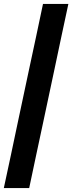

<svg xmlns="http://www.w3.org/2000/svg" viewBox="-30 -800 370 980"><path d="M-10.5 160Q8.5 72.5 25.5 -7.8Q42.5 -88 59.5 -169L119.5 -451Q137 -532 154 -612Q171 -692 189.5 -780H319Q300 -692 283 -612Q266 -532 249 -451L189 -169Q171.5 -88 154.5 -7.8Q137.5 72.5 119 160Z"/></svg>

Font: Commissioner
Style: Bold Italic
Weight: 700
Italic angle: -12°
Designer: Kostas Bartsokas
Foundry: Kostas Bartsokas
Version: Version 1.000; ttfautohint (v1.8.3)